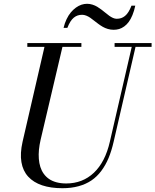

<svg xmlns="http://www.w3.org/2000/svg" viewBox="-20 -977 819 1012"><path d="M413 -899Q400.2 -899 389.6 -895.5Q379 -892 369.2 -884.1Q359.4 -876.1 350.9 -862.7Q342.4 -849.2 335 -830H315Q320.9 -854.9 330.9 -875.8Q340.9 -896.8 353.2 -911.5Q365.5 -926.2 379.9 -936.7Q394.4 -947.1 409.2 -952.1Q424.1 -957 439 -957Q453.2 -957 467.2 -952.6Q481.1 -948.2 492.6 -941.3Q504.1 -934.4 515.2 -925.9Q526.2 -917.5 536.4 -909.1Q546.6 -900.6 556.1 -893.7Q565.6 -886.8 575.7 -882.4Q585.8 -878 595 -878Q607.8 -878 618.4 -881.5Q629 -885 638.8 -892.9Q648.6 -900.9 657.1 -914.3Q665.6 -927.8 673 -947H693Q687.1 -919.1 678.1 -897.4Q669.1 -875.6 658.4 -861.2Q647.6 -846.8 634.5 -837.4Q621.4 -828 607.8 -824Q594.2 -820 579 -820Q563.4 -820 548.4 -824.4Q533.5 -828.8 521.6 -835.7Q509.6 -842.6 498.2 -851.1Q486.8 -859.5 476.2 -867.9Q465.8 -876.4 455.8 -883.3Q445.8 -890.2 434.7 -894.6Q423.6 -899 413 -899ZM124 -750H409V-730H309.2L194 -240Q187.8 -212.9 185.3 -187.9Q182.9 -162.9 184.7 -139.8Q186.5 -116.6 192.7 -97Q198.9 -77.4 210.5 -61.2Q222.1 -45 238.5 -33.7Q254.9 -22.4 277.8 -16.2Q300.8 -10 329 -10Q415.1 -10 474.8 -66.4Q534.4 -122.8 559 -230L674.4 -730H584V-750H779V-730H694.4L579 -230Q568 -181.9 552.3 -144.1Q536.6 -106.4 513.9 -76.1Q491.2 -45.8 461.9 -25.9Q432.6 -6.1 394.3 4.4Q356 15 309 15Q247.5 15 202.1 -0.2Q156.6 -15.5 128.6 -46Q100.6 -76.5 92.9 -122.5Q85.1 -168.5 99 -230L214.4 -730H124Z"/></svg>

Font: Bodoni* 11
Style: Italic
Weight: 400
Italic angle: -13°
Version: Version 1.002